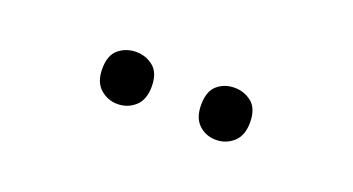

<svg xmlns="http://www.w3.org/2000/svg" viewBox="-25 -852 630 343"><g transform="rotate(20 290.0 -680.5)"><path d="M149 -681Q149 -707 163 -718.5Q177 -730 196 -730Q215 -730 229 -718.5Q243 -707 243 -681Q243 -656 229 -643.5Q215 -631 196 -631Q177 -631 163 -643.5Q149 -656 149 -681ZM337 -681Q337 -707 350.5 -718.5Q364 -730 383 -730Q402 -730 416 -718.5Q430 -707 430 -681Q430 -656 416 -643.5Q402 -631 383 -631Q364 -631 350.5 -643.5Q337 -656 337 -681Z"/></g></svg>

Font: Noto Sans Glagolitic
Style: Regular
Weight: 400
Designer: Monotype Design Team
Foundry: Monotype Imaging Inc.
Version: Version 2.004; ttfautohint (v1.8.4.7-5d5b)